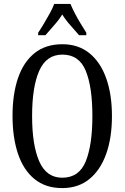

<svg xmlns="http://www.w3.org/2000/svg" viewBox="-20 -951 637 981"><path d="M298 10Q213 10 156.5 -36Q100 -82 72 -165Q44 -248 44 -359Q44 -470 72 -552Q100 -634 156.5 -679.5Q213 -725 299 -725Q380 -725 436.5 -679.5Q493 -634 522.5 -551.5Q552 -469 552 -358Q552 -247 522.5 -164.5Q493 -82 436.5 -36Q380 10 298 10ZM298 -43Q384 -43 418 -126.5Q452 -210 452 -358Q452 -507 418 -589.5Q384 -672 299 -672Q217 -672 180.5 -589.5Q144 -507 144 -358Q144 -210 180.5 -126.5Q217 -43 298 -43ZM175 -784Q188 -803 203.5 -829Q219 -855 234 -882Q249 -909 257 -931H340Q349 -909 363 -882Q377 -855 393 -829Q409 -803 421 -784V-771H384Q363 -796 339.5 -822Q316 -848 298 -877Q280 -848 256.5 -822Q233 -796 212 -771H175Z"/></svg>

Font: Noto Serif Tamil ExtraCondensed
Style: Regular
Weight: 400
Width: 2
Designer: Indian Type Foundry, Tom Grace, and the Monotype Design Team
Foundry: Monotype Imaging Inc.
Version: Version 2.004; ttfautohint (v1.8.4.7-5d5b)